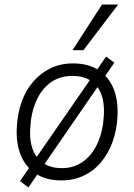

<svg xmlns="http://www.w3.org/2000/svg" viewBox="-20 -786 590 845"><path d="M250 8Q184 8 139 -20.5Q94 -49 72 -102Q50 -155 54 -226Q57 -286 75 -337Q93 -388 125.5 -426Q158 -464 202.5 -485.5Q247 -507 301 -507Q367 -507 412 -478.5Q457 -450 479 -397.5Q501 -345 497 -273Q494 -213 475.5 -162Q457 -111 425 -72.5Q393 -34 348.5 -13Q304 8 250 8ZM252 -46Q308 -46 348.5 -77Q389 -108 411.5 -160.5Q434 -213 437 -278Q442 -362 405.5 -407Q369 -452 299 -452Q242 -452 201.5 -422Q161 -392 138.5 -339.5Q116 -287 113 -220Q108 -138 144.5 -92Q181 -46 252 -46ZM105 39 68 11 447 -537 483 -510ZM299 -565 429 -766H500L347 -565Z"/></svg>

Font: Nunitoga
Style: Light Italic
Weight: 300
Italic angle: -9°
Designer: Vernon Adams
Foundry: Vernon Adams
Version: Version 1.0